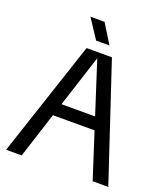

<svg xmlns="http://www.w3.org/2000/svg" viewBox="-157 -991 957 1100"><g transform="rotate(20 321.5 -441.0)"><path d="M10 0 244.1 -705H398.6L633 0H537.7L321.5 -671.4L105 0ZM158.3 -277.7V-353.7H484.5V-277.7ZM289.4 -881.6 362 -764H280.7L203.4 -881.6Z"/></g></svg>

Font: TikTok Sans Light
Style: Regular
Weight: 300
Version: Version 4.000